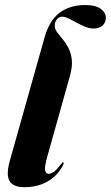

<svg xmlns="http://www.w3.org/2000/svg" viewBox="-20 -752 450 781"><path d="M327 -731.5Q369 -731.5 389.8 -716.2Q410.5 -701 410.5 -679.5Q410.5 -660.5 397.2 -648.2Q384 -636 361 -636Q344.5 -636 327 -643Q309.5 -650 292 -659.8Q274.5 -669.5 259.5 -676.8Q244.5 -684 233 -684Q224.5 -684 217.5 -679Q210.5 -674 206.5 -665.8Q202.5 -657.5 202.5 -647.5Q202.5 -634 212 -621.2Q221.5 -608.5 234.2 -593.5Q247 -578.5 257.8 -558.2Q268.5 -538 272 -510.2Q275.5 -482.5 264.5 -443.5L172.5 -115.5Q160.5 -73 163.5 -59Q166.5 -45 178 -45Q188.5 -45 200 -53.8Q211.5 -62.5 228.5 -84.5Q232.5 -89.5 233.8 -91Q235 -92.5 237 -92Q239 -92 239 -88.8Q239 -85.5 236 -79Q223 -53.5 200.8 -33.5Q178.5 -13.5 148 -2Q117.5 9.5 80.5 9.5Q47 9.5 30.5 -2.8Q14 -15 12 -38.5Q10 -62 19.5 -96.5L161 -599Q181 -669.5 222.8 -700.5Q264.5 -731.5 327 -731.5Z"/></svg>

Font: Fraunces 120pt
Style: Bold Italic
Weight: 700
Italic angle: -16°
Version: Version 1.000;[b76b70a41]